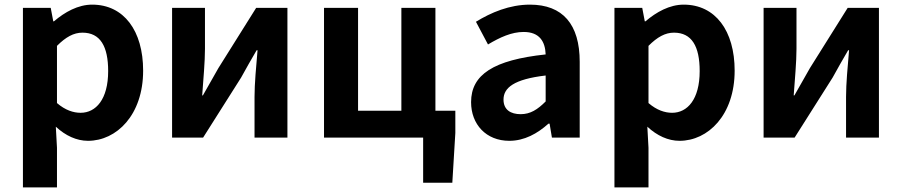

<svg xmlns="http://www.w3.org/2000/svg" viewBox="-20 -594 3894 829"><path d="M79 215H226V44L221 -47C263 -8 311 14 360 14C483 14 598 -97 598 -289C598 -461 515 -574 378 -574C317 -574 260 -542 213 -502H210L199 -560H79ZM328 -107C297 -107 262 -118 226 -149V-396C264 -434 298 -453 336 -453C413 -453 447 -394 447 -287C447 -165 394 -107 328 -107Z M723 0H857L1021 -259C1039 -291 1068 -344 1088 -377H1092C1086 -307 1079 -233 1079 -176V0H1221V-560H1086L923 -300C905 -268 875 -216 856 -182H853C858 -252 865 -327 865 -383V-560H723Z M1807 195H1933L1946 -20V-116H1860V-560H1713V-116H1526V-560H1379V0H1807Z M2179 14C2244 14 2300 -17 2348 -60H2353L2363 0H2483V-327C2483 -489 2410 -574 2268 -574C2180 -574 2100 -540 2035 -500L2087 -402C2139 -433 2189 -456 2241 -456C2310 -456 2334 -414 2336 -359C2111 -335 2014 -272 2014 -153C2014 -57 2079 14 2179 14ZM2228 -101C2185 -101 2154 -120 2154 -164C2154 -215 2199 -252 2336 -268V-156C2301 -121 2270 -101 2228 -101Z M2633 215H2780V44L2775 -47C2817 -8 2865 14 2914 14C3037 14 3152 -97 3152 -289C3152 -461 3069 -574 2932 -574C2871 -574 2814 -542 2767 -502H2764L2753 -560H2633ZM2882 -107C2851 -107 2816 -118 2780 -149V-396C2818 -434 2852 -453 2890 -453C2967 -453 3001 -394 3001 -287C3001 -165 2948 -107 2882 -107Z M3277 0H3411L3575 -259C3593 -291 3622 -344 3642 -377H3646C3640 -307 3633 -233 3633 -176V0H3775V-560H3640L3477 -300C3459 -268 3429 -216 3410 -182H3407C3412 -252 3419 -327 3419 -383V-560H3277Z"/></svg>

Font: Noto Sans Mono CJK SC
Style: Bold
Weight: 700
Designer: Ryoko NISHIZUKA 西塚涼子 (kana, bopomofo & ideographs); Paul D. Hunt (Latin, Greek & Cyrillic); Sandoll Communications 산돌커뮤니
Foundry: Adobe
Version: Version 2.004;hotconv 1.0.118;makeotfexe 2.5.65603